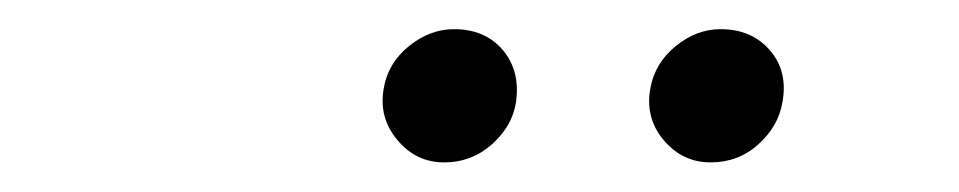

<svg xmlns="http://www.w3.org/2000/svg" viewBox="-20 -766 654 131"><path d="M464.8 -655.2Q445.7 -655.2 432.9 -670.3Q420.1 -685.4 423.7 -705.6Q426.8 -723 441.1 -734.6Q455.3 -746.1 471.6 -746.1Q492.9 -746.1 505.3 -731.7Q517.8 -717.3 513.8 -696Q511 -679.7 497.3 -667.4Q483.7 -655.2 464.8 -655.2ZM283 -655.2Q263.8 -655.2 251.1 -670.5Q238.3 -685.7 241.8 -705.6Q244.7 -723 259.1 -734.6Q273.4 -746.1 289.8 -746.1Q311.1 -746.1 323.2 -731.7Q335.2 -717.3 332 -696Q329.5 -680 315.7 -667.6Q301.8 -655.2 283 -655.2Z"/></svg>

Font: Inter UI Light
Style: Italic
Weight: 300
Italic angle: 9.39999°
Designer: Rasmus Andersson
Foundry: rsms
Version: 3.2;8d6f07862